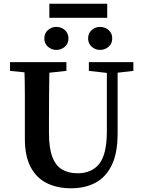

<svg xmlns="http://www.w3.org/2000/svg" viewBox="-20 -998 769 1035"><path d="M459 -616V-663H699V-616L614 -606V-278Q614 -173 582.5 -108Q551 -43 495 -13Q439 17 363 17Q290 17 234 -10Q178 -37 146 -96Q114 -155 114 -250V-359Q114 -421 114 -483.5Q114 -546 112 -608L34 -616V-663H338V-616L246 -606Q245 -545 244.5 -483Q244 -421 244 -359V-281Q244 -200 262 -152.5Q280 -105 314.5 -84.5Q349 -64 398 -64Q475 -64 515.5 -115.5Q556 -167 556 -291V-605ZM284 -729Q258 -729 238.5 -746Q219 -763 219 -791Q219 -819 238.5 -836Q258 -853 284 -853Q310 -853 329.5 -836Q349 -819 349 -791Q349 -763 329.5 -746Q310 -729 284 -729ZM519 -729Q494 -729 474.5 -746Q455 -763 455 -791Q455 -819 474.5 -836Q494 -853 519 -853Q546 -853 565.5 -836Q585 -819 585 -791Q585 -763 565.5 -746Q546 -729 519 -729ZM246 -902V-978H558V-902Z"/></svg>

Font: Source Serif Pro SemiBold
Style: Regular
Weight: 600
Designer: Frank Grießhammer
Foundry: Adobe Systems Incorporated
Version: Version 3.001;hotconv 1.0.111;makeotfexe 2.5.65597